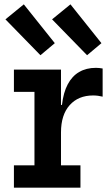

<svg xmlns="http://www.w3.org/2000/svg" viewBox="-20 -863 509 883"><path d="M304 -843 446.5 -664.5 380.5 -609 219.5 -774ZM89.5 -843 232 -664.5 166 -609 5 -774ZM260.5 -102.5H350V0H44V-102.5H138.5V-440.5H44V-543H260.5ZM452 -418.5Q442 -421 431 -422.5Q420 -424 408.5 -424Q340 -424 300.2 -379.2Q260.5 -334.5 260.5 -254L237 -380.5H265Q271.5 -437.5 291.5 -475.2Q311.5 -513 344.2 -532Q377 -551 421 -551Q429 -551 436.5 -550.2Q444 -549.5 452 -548Z"/></svg>

Font: Hepta Slab SemiBold
Style: Regular
Weight: 600
Designer: Michael LaGattuta
Foundry: Michael LaGattuta
Version: Version 1.102